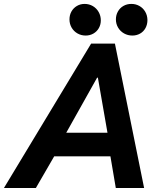

<svg xmlns="http://www.w3.org/2000/svg" viewBox="-66 -937 796 957"><path d="M388.2 -719.7H506.8L652.3 0H511.2L484.4 -157.7H204.1L112.8 0H-46.4ZM511.7 -840.3Q511.7 -861.8 521.7 -879.6Q531.7 -897.5 549.3 -907.5Q566.9 -917.5 588.9 -917.5Q610.4 -917.5 628.4 -907.5Q646.5 -897.5 657.5 -879.2Q668.5 -860.8 668.9 -837.4Q668.9 -814.9 659.2 -797.1Q649.4 -779.3 632.1 -769.5Q614.7 -759.8 593.8 -759.8Q571.3 -759.8 552.5 -770.3Q533.7 -780.8 522.7 -799.3Q511.7 -817.9 511.7 -840.3ZM280.3 -840.3Q280.3 -861.8 290 -879.4Q299.8 -897 317.1 -907.2Q334.5 -917.5 355.5 -917.5Q378.4 -917.5 397 -906.5Q415.5 -895.5 426 -876.7Q436.5 -857.9 436.5 -835.4Q436.5 -814.5 426.8 -797.1Q417 -779.8 399.7 -769.8Q382.3 -759.8 360.8 -759.8Q338.9 -759.8 320.3 -770.3Q301.8 -780.8 291 -799.3Q280.3 -817.9 280.3 -840.3ZM469.7 -275.4 421.9 -549.8H418L264.2 -275.4Z"/></svg>

Font: Reddit Sans Chocolate
Style: Bold Italic
Weight: 700
Italic angle: -11.25°
Designer: Stephen Hutchings
Version: Version 1.013